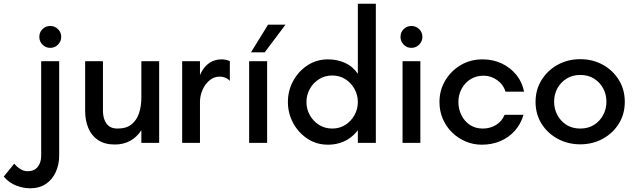

<svg xmlns="http://www.w3.org/2000/svg" viewBox="-137 -770 3427 1035"><path d="M134 -512Q109 -512 92 -529.5Q75 -547 75 -571Q75 -596 92 -613Q109 -630 134 -630Q158 -630 175.5 -613Q193 -596 193 -571Q193 -547 175.5 -529.5Q158 -512 134 -512ZM25 245Q-10 245 -48 231Q-86 217 -117 182L-60 112Q-48 128 -28.5 140.5Q-9 153 11 153Q48 153 66.5 129.5Q85 106 85 70V-440H182V70Q182 116 164 156.5Q146 197 111 221Q76 245 25 245Z M482 9Q427 9 391.5 -15Q356 -39 339 -80Q322 -121 322 -173V-440H418V-173Q418 -148 425.5 -126Q433 -104 450 -90.5Q467 -77 497 -77Q544 -77 572 -99.5Q600 -122 612.5 -160Q625 -198 625 -244V-440H721V0H625V-68Q601 -31 565 -11Q529 9 482 9Z M845 0V-440H941V-365Q954 -395 971.5 -413.5Q989 -432 1011 -441Q1033 -450 1058 -450Q1069 -450 1081 -447.5Q1093 -445 1102 -440V-334Q1091 -346 1076.5 -351.5Q1062 -357 1047 -357Q1016 -357 992 -336.5Q968 -316 954.5 -285Q941 -254 941 -220V0Z M1206 0V-440H1303V0ZM1216 -488 1308 -637H1402L1290 -488Z M1631 10Q1569 10 1520 -22.5Q1471 -55 1443 -107.5Q1415 -160 1415 -220Q1415 -281 1443 -333Q1471 -385 1520 -417.5Q1569 -450 1631 -450Q1681 -450 1723 -431Q1765 -412 1792 -372V-750H1889V0H1792V-68Q1774 -44 1749 -26Q1724 -8 1694 1Q1664 10 1631 10ZM1654 -77Q1694 -77 1725 -97Q1756 -117 1774 -149.5Q1792 -182 1792 -220Q1792 -258 1774 -290.5Q1756 -323 1725 -343Q1694 -363 1654 -363Q1614 -363 1582.5 -343Q1551 -323 1533 -290.5Q1515 -258 1515 -220Q1515 -182 1533 -149.5Q1551 -117 1582.5 -97Q1614 -77 1654 -77Z M2033 0V-440H2129V0ZM2081 -512Q2056 -512 2039 -529.5Q2022 -547 2022 -571Q2022 -596 2039 -613Q2056 -630 2081 -630Q2105 -630 2122.5 -613Q2140 -596 2140 -571Q2140 -547 2122.5 -529.5Q2105 -512 2081 -512Z M2460 10Q2414 10 2373 -7.5Q2332 -25 2300.5 -55.5Q2269 -86 2250.5 -128Q2232 -170 2232 -220Q2232 -283 2262.5 -335Q2293 -387 2345.5 -418.5Q2398 -450 2464 -450Q2521 -450 2567.5 -428Q2614 -406 2646 -367Q2678 -328 2688 -276H2588Q2576 -315 2542.5 -338.5Q2509 -362 2470 -362Q2430 -362 2399.5 -343Q2369 -324 2351.5 -291.5Q2334 -259 2334 -220Q2334 -183 2350 -150Q2366 -117 2395.5 -97Q2425 -77 2466 -77Q2505 -77 2537 -96.5Q2569 -116 2583 -151H2685Q2671 -102 2638.5 -65.5Q2606 -29 2560.5 -9.5Q2515 10 2460 10Z M2991 8Q2924 8 2869 -22Q2814 -52 2782 -103.5Q2750 -155 2750 -221Q2750 -287 2782.5 -339Q2815 -391 2869.5 -421Q2924 -451 2991 -451Q3058 -451 3112.5 -421Q3167 -391 3199 -339Q3231 -287 3231 -221Q3231 -155 3199 -103.5Q3167 -52 3112.5 -22Q3058 8 2991 8ZM2991 -77Q3034 -77 3065.5 -97Q3097 -117 3114.5 -150Q3132 -183 3132 -222Q3132 -261 3114.5 -293.5Q3097 -326 3065.5 -346Q3034 -366 2991 -366Q2949 -366 2917 -346Q2885 -326 2867.5 -293.5Q2850 -261 2850 -222Q2850 -183 2867.5 -150Q2885 -117 2916.5 -97Q2948 -77 2991 -77Z"/></svg>

Font: Teachers Medium
Style: Regular
Weight: 500
Designer: Alfredo Marco Pradil, Chank Diesel
Version: Version 1.001